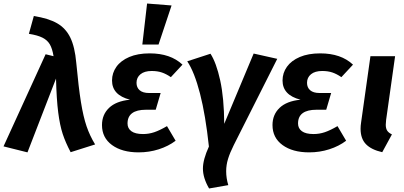

<svg xmlns="http://www.w3.org/2000/svg" viewBox="-45 -849 2291 1090"><path d="M388 -492Q401 -353 414.5 -269.5Q428 -186 446.5 -132Q465 -78 495 -29L356 15Q327 -40 311 -88.5Q295 -137 285.5 -210.5Q276 -284 273 -403L111 16L-25 -18L214 -541L259 -530Q252 -573 238 -597Q224 -621 196.5 -635Q169 -649 119 -657L147 -758Q230 -745 279 -717Q328 -689 354 -636Q380 -583 388 -492Z M534 -139Q534 -198 574 -236.5Q614 -275 693 -283Q591 -309 591 -392Q591 -435 616 -470Q641 -505 689 -525.5Q737 -546 805 -546Q923 -546 991 -482L925 -411Q899 -429 874 -437.5Q849 -446 816 -446Q775 -446 752.5 -427.5Q730 -409 730 -379Q730 -352 748 -336.5Q766 -321 801 -321H867L839 -226H784Q679 -226 679 -148Q679 -120 701 -104Q723 -88 767 -88Q800 -88 831 -98.5Q862 -109 903 -133L952 -50Q911 -19 856.5 -1.5Q802 16 742 16Q648 16 591 -25.5Q534 -67 534 -139ZM929 -818 855 -596H763L790 -829Z M1228 -146 1395 -545 1529 -515 1282 -25Q1260 19 1249.5 53.5Q1239 88 1239 123Q1239 163 1251 202L1142 221Q1107 161 1107 108Q1107 57 1141 -17Q1122 -195 1090.5 -317.5Q1059 -440 1018 -501L1150 -544Q1183 -493 1205 -393Q1227 -293 1228 -146Z M1502 -139Q1502 -198 1542 -236.5Q1582 -275 1661 -283Q1559 -309 1559 -392Q1559 -435 1584 -470Q1609 -505 1657 -525.5Q1705 -546 1773 -546Q1891 -546 1959 -482L1893 -411Q1867 -429 1842 -437.5Q1817 -446 1784 -446Q1743 -446 1720.5 -427.5Q1698 -409 1698 -379Q1698 -352 1716 -336.5Q1734 -321 1769 -321H1835L1807 -226H1752Q1647 -226 1647 -148Q1647 -120 1669 -104Q1691 -88 1735 -88Q1768 -88 1799 -98.5Q1830 -109 1871 -133L1920 -50Q1879 -19 1824.5 -1.5Q1770 16 1710 16Q1616 16 1559 -25.5Q1502 -67 1502 -139Z M2147 -168Q2145 -148 2145 -141Q2145 -120 2153 -107.5Q2161 -95 2180 -86L2125 15Q2063 1 2032.5 -30.5Q2002 -62 2002 -118Q2002 -135 2005 -154L2058 -530H2198Z"/></svg>

Font: Fira Sans SemiBold
Style: Italic
Weight: 600
Italic angle: -8°
Designer: bBox Type GmbH & Carrois Corporate GbR & Edenspiekermann AG
Foundry: bBox Type GmbH & Carrois Corporate GbR & Edenspiekermann AG
Version: Version 4.301